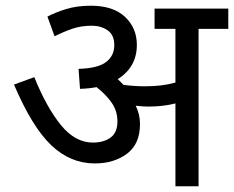

<svg xmlns="http://www.w3.org/2000/svg" viewBox="-20 -652 819 672"><path d="M470 -218Q470 -148 424.5 -114Q379 -80 312 -80Q226 -80 159 -144Q92 -208 29 -356L100 -382Q143 -276 193 -214.5Q243 -153 305 -153Q343 -153 367 -170.5Q391 -188 391 -227Q391 -264 370.5 -293Q350 -322 318 -347Q291 -342 260 -341L255 -411Q323 -413 351.5 -435Q380 -457 380 -494Q380 -530 356.5 -546Q333 -562 302 -562Q265 -562 235 -552Q205 -542 171 -525L146 -594Q172 -608 210.5 -620Q249 -632 298 -632Q376 -632 417.5 -593Q459 -554 459 -495Q459 -417 392 -375Q403 -365 412 -355Q450 -350 486 -350Q518 -350 543 -353Q568 -356 594 -363V-551H521V-622H779V-551H675V0H594V-290Q570 -284 547 -281.5Q524 -279 498 -279Q481 -279 455 -282Q470 -252 470 -218Z"/></svg>

Font: Noto Sans Living
Style: Regular
Weight: 400
Designer: Monotype Design Team
Foundry: Monotype Imaging Inc.
Version: Version 2.013; ttfautohint (v1.8.4.7-5d5b)